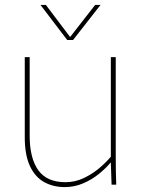

<svg xmlns="http://www.w3.org/2000/svg" viewBox="-20 -753 576 783"><path d="M244 10Q197 10 160 -10.5Q123 -31 102 -76Q81 -121 81 -193V-520H101V-200Q101 -108 136 -59Q171 -10 247 -10Q286 -10 321 -26.5Q356 -43 384.5 -67Q413 -91 432 -114V-520H452V-120Q452 -84 452.5 -56Q453 -28 454 0H435L432 -90H431Q412 -67 383 -43.5Q354 -20 318.5 -5Q283 10 244 10ZM254 -590 145 -733H167L266 -602L368 -733H390L278 -590Z"/></svg>

Font: Murecho Thin
Style: Regular
Weight: 100
Designer: Neil Summerour
Foundry: Positype
Version: Version 1.010